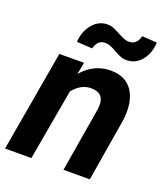

<svg xmlns="http://www.w3.org/2000/svg" viewBox="-138 -847 825 944"><g transform="rotate(20 274.0 -375.0)"><path d="M522 -744.6Q518.6 -687 487.5 -649.7Q456.5 -612.3 409.2 -612.3Q395.5 -612.3 383.1 -616.5Q370.6 -620.6 345.7 -634.5Q320.8 -648.4 308.3 -652.8Q295.9 -657.2 281.7 -656.7Q244.6 -655.3 232.4 -608.9L151.4 -613.8Q154.8 -670.4 187.3 -708.5Q219.7 -746.6 266.6 -745.6Q279.3 -745.6 290.8 -741.9Q302.2 -738.3 329.3 -723.6Q356.4 -709 368.4 -705.1Q380.4 -701.2 394 -701.7Q431.6 -703.1 443.4 -749.5ZM219.2 -528.8 207.5 -466.3Q271 -540 361.3 -538.1Q436 -536.6 471.7 -483.4Q507.3 -430.2 497.6 -335.9L441.9 0H304.2L360.8 -337.4Q363.3 -356.4 361.8 -372.1Q355.5 -421.9 299.3 -423.3Q245.1 -425.3 202.1 -373L136.2 0H-1.5L90.3 -528.3Z"/></g></svg>

Font: TypoPRO Roboto
Style: Bold Italic
Weight: 700
Italic angle: -12°
Designer: Google
Version: Version 2.136; 2016